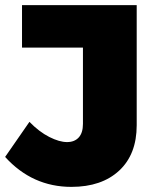

<svg xmlns="http://www.w3.org/2000/svg" viewBox="-27 -721 601 750"><path d="M252 9Q99 9 -7 -108L88 -245Q126 -206 165.5 -186Q205 -166 235 -166Q264 -166 280.5 -184Q297 -202 297 -237V-535H59V-701H507V-232Q507 -118 438.5 -54.5Q370 9 252 9Z"/></svg>

Font: #9Slide03 Montserrat ExtraBold
Style: Regular
Weight: 800
Designer: Julieta Ulanovsky
Foundry: Julieta Ulanovsky
Version: Version 6.001